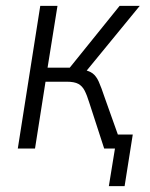

<svg xmlns="http://www.w3.org/2000/svg" viewBox="-20 -509 514 658"><path d="M353 129 374 0H344L351 -48H435L407 129ZM41 0 118 -489H177L143 -277H219L390 -489H459L268 -256L257 -272Q285 -267 297.5 -257.5Q310 -248 318.5 -229Q327 -210 339 -174L401 0H337L286 -157Q278 -183 270 -198.5Q262 -214 248.5 -221.5Q235 -229 208 -229H136L100 0Z"/></svg>

Font: Nunito Sans 10pt Condensed Light
Style: Italic
Weight: 300
Width: 3
Italic angle: -9°
Designer: Vernon Adams
Foundry: Vernon Adams
Version: Version 3.101;gftools[0.9.27]